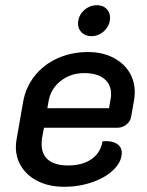

<svg xmlns="http://www.w3.org/2000/svg" viewBox="-20 -709 566 738"><path d="M41 -144Q41 -160 44 -175L69 -318Q79 -374 113.5 -417.5Q148 -461 201.5 -485Q255 -509 318 -509Q371 -509 412 -489Q453 -469 475.5 -434Q498 -399 498 -354Q498 -339 495 -322L484 -260Q481 -242 465.5 -230Q450 -218 431 -218H149L142 -180Q140 -171 140 -155Q140 -115 166 -94Q192 -73 242 -73Q297 -73 332 -97.5Q367 -122 374 -166Q408 -169 428 -157Q448 -145 448 -122Q448 -88 417.5 -57.5Q387 -27 335.5 -9Q284 9 227 9Q172 9 130 -10.5Q88 -30 64.5 -65Q41 -100 41 -144ZM399 -293 404 -322Q407 -336 407 -347Q407 -385 380 -406.5Q353 -428 304 -428Q252 -428 214 -398.5Q176 -369 167 -322L162 -293ZM280 -618Q280 -647 301.5 -668Q323 -689 353 -689Q375 -689 389 -675.5Q403 -662 403 -641Q403 -612 381.5 -591Q360 -570 331 -570Q309 -570 294.5 -583.5Q280 -597 280 -618Z"/></svg>

Font: K2D Medium
Style: Italic
Weight: 500
Italic angle: -10°
Designer: Katatrad Aksorn Co.,Ltd.
Foundry: Cadson Demak Co.,Ltd.
Version: Version 1.000; ttfautohint (v1.6)